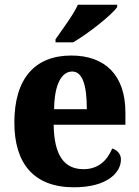

<svg xmlns="http://www.w3.org/2000/svg" viewBox="-20 -786 589 816"><path d="M216 -619V-606H291C354 -643 454 -721 478 -756V-766H311C291 -721 243 -659 216 -619ZM294 10C438 10 494 -54 494 -108C494 -132 478 -148 457 -155C436 -105 399 -67 335 -67C253 -67 210 -125 208 -256H513V-308C513 -467 426 -550 283 -550C129 -550 41 -453 41 -265C41 -91 124 10 294 10ZM349 -322H210C211 -426 241 -482 287 -482C331 -482 349 -423 349 -322Z"/></svg>

Font: Noto Serif Sinhala SemiCondensed ExtraBold
Style: Regular
Weight: 800
Width: 4
Designer: Jelle Bosma - Monotype Design Team
Foundry: Monotype Imaging Inc.
Version: Version 2.007